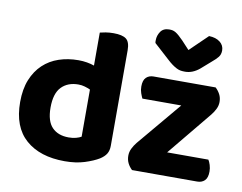

<svg xmlns="http://www.w3.org/2000/svg" viewBox="-80 -838 1216 963"><g transform="rotate(10 528.5 -357.0)"><path d="M286 -496Q309 -496 329.5 -492.5Q350 -489 367 -483V-651Q378 -654 396 -657Q414 -660 436 -660Q481 -660 500.5 -645Q520 -630 520 -588V-101Q520 -77 510 -60.5Q500 -44 478 -30Q450 -13 406 1Q362 15 305 15Q179 15 106.5 -48.5Q34 -112 34 -239Q34 -305 53.5 -353Q73 -401 107 -433Q141 -465 187 -480.5Q233 -496 286 -496ZM368 -361Q355 -367 339.5 -371.5Q324 -376 307 -376Q253 -376 221 -343Q189 -310 189 -238Q189 -169 219.5 -137.5Q250 -106 304 -106Q325 -106 341.5 -110.5Q358 -115 368 -121ZM646 0Q632 -13 623.5 -30Q615 -47 615 -68Q615 -87 623.5 -104.5Q632 -122 645 -138L833 -362H635Q630 -372 624.5 -387.5Q619 -403 619 -421Q619 -453 633.5 -467Q648 -481 671 -481H987Q1001 -468 1010 -451Q1019 -434 1019 -412Q1019 -394 1010.5 -376.5Q1002 -359 989 -343L804 -118H1014Q1020 -109 1025 -93Q1030 -77 1030 -60Q1030 -28 1015.5 -14Q1001 0 978 0ZM820 -642 910 -729Q945 -728 966 -711.5Q987 -695 987 -669Q987 -649 976.5 -635.5Q966 -622 943 -603L895 -561Q860 -532 822 -532Q810 -532 800 -533.5Q790 -535 779 -540.5Q768 -546 755.5 -555Q743 -564 727 -579L651 -648Q650 -650 650 -654Q650 -658 650 -662Q650 -686 664 -706.5Q678 -727 708 -727Q717 -727 724.5 -725.5Q732 -724 740.5 -719Q749 -714 758.5 -705.5Q768 -697 781 -684Z"/></g></svg>

Font: Baloo Bhaina 2
Style: Bold
Weight: 700
Designer: Yesha Goshar, Manish Minz, Shuchita Grover and Ek Type
Foundry: Ek Type
Version: Version 1.640;hotconv 1.0.111;makeotfexe 2.5.65597; ttfautoh